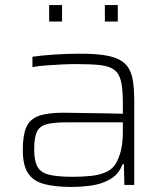

<svg xmlns="http://www.w3.org/2000/svg" viewBox="-20 -730 656 758"><path d="M262 8Q197 8 154 -3.5Q111 -15 90.5 -46.5Q70 -78 70 -138Q70 -195 83.5 -227Q97 -259 132 -272Q167 -285 230 -285Q242 -285 268 -284.5Q294 -284 328.5 -283.5Q363 -283 398.5 -282.5Q434 -282 465 -281V-323Q465 -377 458 -408Q451 -439 431.5 -454Q412 -469 375.5 -473Q339 -477 280 -477Q255 -477 222.5 -475.5Q190 -474 159 -471.5Q128 -469 108 -465V-506Q142 -511 191.5 -514.5Q241 -518 298 -518Q352 -518 389.5 -512.5Q427 -507 451 -494.5Q475 -482 488 -460.5Q501 -439 505.5 -406Q510 -373 510 -328V0H471L469 -82H464Q449 -42 415 -22.5Q381 -3 340.5 2.5Q300 8 262 8ZM268 -32Q305 -32 339 -35.5Q373 -39 399.5 -51Q426 -63 440 -89Q454 -117 459.5 -145.5Q465 -174 465 -210V-247H243Q192 -247 164 -239.5Q136 -232 125.5 -209.5Q115 -187 115 -140Q115 -96 127.5 -72.5Q140 -49 173 -40.5Q206 -32 268 -32ZM174 -645V-710H225V-645ZM394 -645V-710H445V-645Z"/></svg>

Font: Saira SemiExpanded ExtraLight
Style: Regular
Weight: 250
Width: 6
Designer: Hector Gatti with collaboration of the Omnibus-Type team
Foundry: Omnibus-Type
Version: Version 1.101